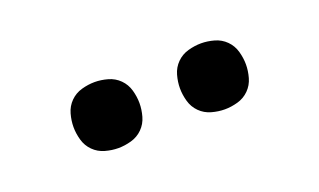

<svg xmlns="http://www.w3.org/2000/svg" viewBox="-32 -839 564 339"><g transform="rotate(-20 250.0 -670.0)"><path d="M350 -608Q338 -608 325.5 -611.5Q313 -615 304 -624Q295 -633 291.5 -645.5Q288 -658 288 -670Q288 -682 291.5 -694.5Q295 -707 304 -716Q313 -725 325.5 -728.5Q338 -732 350 -732Q362 -732 374.5 -728.5Q387 -725 396 -716Q405 -707 408.5 -694.5Q412 -682 412 -670Q412 -658 408.5 -645.5Q405 -633 396 -624Q387 -615 374.5 -611.5Q362 -608 350 -608ZM150 -608Q138 -608 125.5 -611.5Q113 -615 104 -624Q95 -633 91.5 -645.5Q88 -658 88 -670Q88 -682 91.5 -694.5Q95 -707 104 -716Q113 -725 125.5 -728.5Q138 -732 150 -732Q162 -732 174.5 -728.5Q187 -725 196 -716Q205 -707 208.5 -694.5Q212 -682 212 -670Q212 -658 208.5 -645.5Q205 -633 196 -624Q187 -615 174.5 -611.5Q162 -608 150 -608Z"/></g></svg>

Font: Iosevka
Style: Regular
Weight: 400
Monospace: yes
Designer: Belleve Invis
Foundry: Belleve Invis
Version: Version 33.2.3; ttfautohint (v1.8.4)